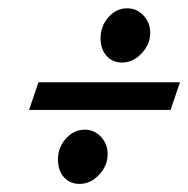

<svg xmlns="http://www.w3.org/2000/svg" viewBox="-20 -567 453 462"><path d="M273.5 -416.5Q251 -416.5 236.5 -432.5Q222 -448.5 222 -475Q222 -504 240.8 -525.5Q259.5 -547 286 -547Q309 -547 325.2 -529.8Q341.5 -512.5 341.5 -488Q341.5 -460.5 320.8 -438.5Q300 -416.5 273.5 -416.5ZM50 -302.5 72.5 -369H413L390.5 -302.5ZM171.5 -124.5Q148.5 -124.5 134 -140.5Q119.5 -156.5 119.5 -183Q119.5 -212.5 138.8 -233.8Q158 -255 184 -255Q207 -255 223 -237.8Q239 -220.5 239 -196Q239 -168.5 218.5 -146.5Q198 -124.5 171.5 -124.5Z"/></svg>

Font: Libre Caslon Condensed SemiBold Italic
Style: Regular
Weight: 600
Italic angle: -22.583°
Designer: Pablo Impallari, Rodrigo Fuenzalida, Katja Schimmel, Ertekin Erdin
Foundry: Pablo Impallari, Rodrigo Fuenzalida
Version: Version 2.000; ttfautohint (v1.8.4.7-5d5b);gftools[0.9.33]